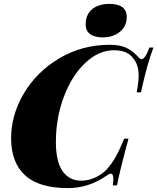

<svg xmlns="http://www.w3.org/2000/svg" viewBox="-20 -952 808 986"><path d="M704 -478H682Q692 -531 692 -564Q692 -609 675 -637Q656 -669 630 -681.5Q604 -694 565 -694Q487 -694 418 -629Q349 -564 308 -455Q267 -346 267 -223Q267 -122 301.5 -73Q336 -24 398 -24Q432 -24 467 -39.5Q502 -55 528 -82Q554 -111 573.5 -145.5Q593 -180 618 -240H640Q593 -67 581 0H559Q562 -21 562 -34Q562 -60 549 -60Q541 -60 529 -51Q436 14 329 14Q180 14 108.5 -52Q37 -118 37 -242Q37 -362 103 -473Q169 -584 285.5 -653Q402 -722 544 -722Q599 -722 632.5 -704.5Q666 -687 692 -657Q700 -648 706 -648Q726 -648 747 -708H768Q735 -622 704 -478ZM542 -932Q586 -932 608.5 -915Q631 -898 631 -864Q631 -818 596 -789Q561 -760 508 -760Q465 -760 442.5 -777Q420 -794 420 -826Q420 -878 453.5 -905Q487 -932 542 -932Z"/></svg>

Font: Playfair Display SC Black
Style: Italic
Weight: 900
Italic angle: -14°
Designer: Claus Eggers Sørensen
Foundry: Claus Eggers Sørensen
Version: Version 1.200; ttfautohint (v1.6)